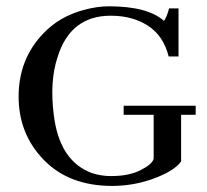

<svg xmlns="http://www.w3.org/2000/svg" viewBox="-20 -594 671 622"><path d="M331.9 -573.6Q458.3 -573.6 511.1 -526.4Q519.4 -536.1 527.8 -566.7H558.3V-411.1H526.4Q509.7 -477.8 459.7 -510.4Q409.7 -543.1 338.9 -543.1Q208.3 -543.1 166.7 -409.7Q140.3 -330.6 154.2 -222.2Q172.2 -72.2 277.8 -33.3Q306.9 -23.6 340.3 -23.6Q397.2 -23.6 434.7 -42.4Q472.2 -61.1 477.8 -79.2V-222.2H380.6V-251.4H613.9V-222.2H566.7V-70.8Q544.4 -40.3 479.2 -16Q413.9 8.3 343.1 8.3Q204.2 8.3 122.2 -75.7Q40.3 -159.7 40.3 -281.2Q40.3 -402.8 120.8 -486.1Q173.6 -541.7 254.2 -562.5Q295.8 -573.6 331.9 -573.6Z"/></svg>

Font: Sree Krushnadevaraya
Style: Regular
Weight: 400
Designer: Purushoth Kumar Guthula
Foundry: Andhrapradesh Society for Knowledge Networks
Version: Version 1.0.5; ttfautohint (v1.2.42-39fb)